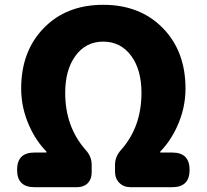

<svg xmlns="http://www.w3.org/2000/svg" viewBox="-20 -778 859 798"><path d="M123 0Q51 0 51 -72Q51 -144 123 -144H173V-148Q130 -192 103 -252Q68 -328 68 -410Q68 -565 162 -661.5Q256 -758 409 -758Q562 -758 656.5 -661.5Q751 -565 751 -410Q751 -328 716 -252Q689 -192 646 -148V-144H696Q768 -144 768 -72Q768 0 696 0H523Q494 0 476 -18Q458 -36 458 -65V-93Q458 -128 485 -157Q568 -252 568 -392Q568 -487 526 -545Q482 -605 409 -605Q336 -605 293 -545Q251 -487 251 -392Q251 -252 335 -156Q361 -128 361 -94V-61Q361 -33 344.5 -16.5Q328 0 300 0H206Z"/></svg>

Font: GenSenRounded TW H
Style: Regular
Weight: 900
Version: Version 1.501;PS 1;hotconv 16.6.51;makeotf.lib2.5.65220